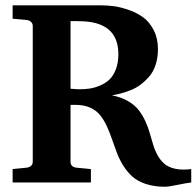

<svg xmlns="http://www.w3.org/2000/svg" viewBox="-20 -691 744 727"><path d="M704.1 0Q683.1 2.4 650.6 9.3Q618.2 16.1 605 16.1Q564 16.1 532.2 5.6Q500.5 -4.9 480.7 -22.9Q460.9 -41 446.5 -64.2Q432.1 -87.4 422.4 -113Q412.6 -138.7 403.8 -164.6Q395 -190.4 384.3 -213.6Q373.5 -236.8 359.1 -254.9Q344.7 -272.9 321.5 -283.4Q298.3 -293.9 267.1 -293.9H247.1V-78.1Q247.1 -68.4 253.2 -62.7Q259.3 -57.1 269 -56.2L324.2 -50.8V0H27.8V-50.8L81.1 -56.2Q90.8 -57.1 97.4 -63Q104 -68.8 104 -78.1V-592.8Q104 -602.1 97.4 -608.2Q90.8 -614.3 81.1 -615.2L27.8 -620.1V-670.9H359.9Q385.7 -670.9 411.4 -667.5Q437 -664.1 468.3 -653.1Q499.5 -642.1 522.9 -624.8Q546.4 -607.4 562.3 -576.4Q578.1 -545.4 578.1 -504.9Q578.1 -472.7 569.3 -445.8Q560.5 -418.9 544.9 -401.1Q529.3 -383.3 511.7 -370.1Q494.1 -356.9 472.9 -348.9Q451.7 -340.8 435.8 -336.7Q419.9 -332.5 403.8 -330.1Q438.5 -323.2 464.4 -308.3Q490.2 -293.5 504.9 -274.4Q519.5 -255.4 530 -232.9Q540.5 -210.4 546.9 -187.5Q553.2 -164.6 560.1 -142.6Q566.9 -120.6 577.1 -102.3Q587.4 -84 602.5 -70.8Q617.7 -57.6 643.3 -52Q668.9 -46.4 704.1 -50.8ZM428.2 -485.8Q428.2 -610.8 278.8 -610.8Q264.2 -611.8 247.1 -610.8V-355Q253.9 -354.5 261.7 -354Q269.5 -353.5 273.7 -353.3Q277.8 -353 279.8 -353Q301.3 -353 319.8 -355.7Q338.4 -358.4 359.1 -367.2Q379.9 -376 394.5 -389.9Q409.2 -403.8 418.7 -428.5Q428.2 -453.1 428.2 -485.8Z"/></svg>

Font: Veleka
Style: Bold
Weight: 700
Designer: Stefan Peev, Context Ltd, 2016; SIL International, 1997-2014.
Foundry: Stefan Peev, Context Ltd, 2016
Version: Version 1.000